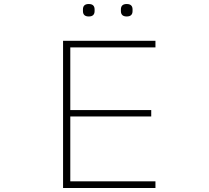

<svg xmlns="http://www.w3.org/2000/svg" viewBox="-20 -936 1040 956"><path d="M393 -881V-889Q393 -916 422 -916Q451 -916 451 -889V-881Q451 -854 422 -854Q393 -854 393 -881ZM582 -881V-889Q582 -916 611 -916Q640 -916 640 -889V-881Q640 -854 611 -854Q582 -854 582 -881ZM754 0H294V-733H754V-700H330V-388H733V-356H330V-33H754Z"/></svg>

Font: IBM Plex Sans JP ExtraLight
Style: Regular
Weight: 200
Designer: Mike Abbink; Paul van der Laan; Pieter van Rosmalen; Wujin Sim; Yejin Wi; Jinhee Kim; Boomi Park; Yona Kim; Kichan Ma
Foundry: Sandoll Inc.
Version: Version 1.001